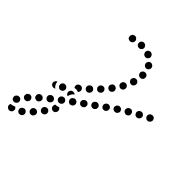

<svg xmlns="http://www.w3.org/2000/svg" viewBox="-234 -717 1171 1171"><g transform="rotate(45 351.0 -132.0)"><path d="M19 270Q18 271 17 272Q16 274 16 276Q13 284 18 293Q23 301 32 303Q32 304 33 304Q38 305 42 304Q46 303 50 301Q54 298 57 295Q59 291 60 287Q62 279 59 272Q55 265 48 262Q43 265 36 267Q28 270 19 270ZM81 268Q81 268 81 268Q87 275 96 276Q106 277 113 272L114 271Q121 265 122 256Q123 247 117 240Q111 232 102 231Q93 230 86 236H85Q82 239 79 243Q77 247 77 251Q76 253 77 255Q77 257 77 259Q79 263 81 267Q81 268 81 268ZM45 226Q46 221 44 217Q43 213 40 209Q37 206 33 204Q25 200 16 203Q7 206 3 214L2 215Q0 219 0 223Q0 227 1 232Q2 236 5 239Q8 243 12 245Q21 249 29 246Q38 243 42 235L43 234Q45 230 45 226ZM127 208Q127 217 134 223Q141 230 150 229Q159 229 166 222V221Q172 214 172 205Q172 196 165 190Q158 183 149 184Q139 184 133 191Q126 198 127 208ZM86 168Q86 159 79 152Q72 146 63 146Q54 147 47 154Q41 161 41 170Q41 180 48 186Q51 189 56 191Q60 192 64 192Q69 192 73 190Q77 188 80 185V184Q87 177 86 168ZM171 157Q172 166 180 172Q187 177 196 176Q206 174 211 167L212 166Q217 159 216 150Q214 140 207 135Q199 129 190 131Q181 132 175 139V140Q169 148 171 157ZM136 122Q137 113 130 106Q127 103 123 101Q119 99 115 99Q110 98 106 100Q102 101 99 104L98 105Q91 111 91 120Q90 130 96 137Q102 143 112 144Q121 145 128 138H129Q135 132 136 122ZM211 85 212 84Q212 83 213 82Q214 81 215 80Q224 81 232 78Q237 77 241 75Q241 75 242 75Q242 75 242 76Q250 80 253 89Q255 98 251 106L250 107Q248 111 245 114Q241 116 237 118Q233 119 228 118Q224 118 220 115Q214 112 211 106Q208 99 209 93Q210 90 210 87Q211 86 211 86Q211 85 211 85ZM186 88Q188 84 189 79Q189 75 188 70Q187 66 184 63Q181 59 177 57Q173 55 169 54Q164 54 160 55Q156 56 152 59V60Q144 65 143 75Q142 84 148 91Q151 95 155 97Q159 99 163 100Q168 100 172 99Q176 98 180 95V94Q184 91 186 88ZM240 46Q243 42 243 38Q244 33 243 29Q242 24 239 21Q233 13 224 12Q215 11 207 16V17Q203 20 201 23Q199 27 198 32Q197 36 199 41Q200 45 202 48Q208 56 217 57Q226 58 234 53V52Q238 50 240 46ZM299 -3Q300 -12 295 -20Q292 -24 288 -26Q284 -28 280 -29Q275 -30 271 -29Q267 -27 263 -25L262 -24Q255 -19 253 -10Q252 -1 258 7Q260 11 264 13Q268 15 272 16Q277 17 281 16Q285 15 289 12H290Q297 6 299 -3ZM143 12Q139 15 134 16Q130 16 126 15Q121 15 118 12Q114 9 111 6Q106 -2 108 -11Q110 -20 118 -25L119 -26Q120 -27 121 -27Q123 -28 124 -28Q124 -21 126 -13Q129 -5 134 2Q138 7 144 11Q144 11 144 12Q143 12 143 12ZM176 -5Q171 -4 167 -4Q162 -4 159 -7Q155 -9 152 -12Q149 -16 148 -20Q145 -29 149 -37Q153 -45 162 -48H163Q172 -51 180 -47Q188 -42 191 -33Q191 -33 191 -33Q191 -32 192 -32Q191 -28 192 -24Q191 -17 187 -12Q183 -7 176 -5ZM226 -10Q226 -10 226 -10Q226 -10 226 -11Q225 -11 225 -11Q217 -15 215 -24Q212 -33 217 -41Q219 -45 223 -48Q226 -51 231 -52Q235 -53 239 -52Q244 -52 248 -50Q248 -49 249 -49Q250 -48 251 -47Q252 -46 253 -45Q252 -44 250 -43H249Q242 -38 238 -30Q233 -22 231 -13Q231 -11 231 -9Q229 -10 227 -10Q226 -10 226 -10ZM354 -43Q356 -52 351 -60Q345 -68 336 -69Q327 -71 319 -65Q311 -59 309 -50Q308 -41 313 -33Q316 -30 320 -27Q324 -25 328 -24Q332 -24 337 -25Q341 -26 345 -28V-29Q353 -34 354 -43ZM407 -75Q410 -79 410 -84Q411 -88 410 -92Q409 -97 407 -100Q401 -108 392 -109Q383 -111 375 -105Q371 -102 369 -99Q366 -95 365 -90Q365 -86 366 -82Q367 -77 369 -74Q375 -66 384 -65Q393 -63 401 -68V-69Q405 -72 407 -75ZM220 -82Q218 -86 219 -90Q219 -95 221 -99Q224 -103 227 -106H228Q231 -109 235 -110Q240 -112 244 -111Q249 -111 252 -109Q256 -106 259 -103Q265 -96 264 -87Q263 -77 256 -71Q250 -74 243 -75Q234 -76 225 -74Q224 -74 224 -73Q224 -74 224 -74Q224 -74 224 -74Q221 -77 220 -82ZM463 -116Q466 -119 466 -124Q467 -128 466 -133Q465 -137 463 -141Q457 -148 448 -150Q439 -151 431 -146V-145Q427 -143 425 -139Q422 -135 421 -131Q421 -126 422 -122Q423 -118 425 -114Q431 -106 440 -105Q449 -103 457 -109Q461 -112 463 -116ZM271 -134Q270 -125 277 -118Q280 -115 284 -113Q288 -111 292 -111Q297 -111 301 -112Q305 -114 309 -117V-118Q316 -124 316 -133Q317 -143 310 -149Q307 -153 303 -155Q299 -156 295 -157Q290 -157 286 -155Q282 -154 279 -151L278 -150Q271 -144 271 -134ZM519 -155Q522 -158 523 -163Q524 -167 523 -171Q522 -176 519 -180Q514 -187 505 -189Q496 -191 488 -186V-185Q480 -180 478 -171Q476 -162 481 -154Q484 -151 487 -148Q491 -146 496 -145Q500 -144 504 -145Q509 -145 512 -148H513Q517 -151 519 -155ZM321 -190Q320 -186 320 -181Q320 -177 322 -173Q324 -169 327 -166Q334 -159 343 -160Q352 -160 359 -167Q362 -171 364 -175Q365 -179 365 -184Q365 -188 363 -192Q361 -196 358 -199Q351 -206 342 -205Q333 -205 326 -198Q323 -194 321 -190ZM581 -198Q583 -207 578 -215Q576 -219 573 -222Q569 -224 565 -226Q560 -227 556 -226Q551 -225 548 -223H547Q539 -218 537 -209Q534 -200 539 -192Q541 -188 545 -185Q549 -183 553 -182Q557 -180 562 -181Q566 -182 570 -184H571Q579 -189 581 -198ZM364 -232Q366 -223 373 -217Q377 -214 381 -213Q385 -212 390 -213Q394 -213 398 -215Q402 -218 405 -221V-222Q411 -229 409 -239Q408 -248 401 -253Q393 -259 384 -258Q375 -257 369 -249V-248Q363 -241 364 -232ZM641 -232Q643 -241 639 -249Q637 -253 633 -255Q630 -258 625 -260Q621 -261 617 -260Q612 -260 608 -258V-257Q599 -253 597 -244Q594 -235 599 -227Q601 -223 604 -220Q608 -217 612 -216Q616 -215 621 -215Q625 -216 629 -218H630Q638 -223 641 -232ZM701 -263Q704 -271 700 -280Q698 -284 695 -287Q692 -290 687 -291Q683 -293 679 -292Q674 -292 670 -290Q661 -286 658 -277Q655 -268 659 -260Q661 -256 665 -253Q668 -250 672 -248Q677 -247 681 -247Q685 -247 689 -249L690 -250Q698 -254 701 -263ZM403 -286Q406 -277 414 -273Q422 -268 431 -271Q440 -273 444 -281L445 -282Q449 -290 447 -299Q444 -308 436 -313Q428 -317 419 -315Q410 -312 405 -304V-303Q401 -295 403 -286ZM433 -345Q437 -337 446 -334Q455 -331 463 -335Q471 -340 474 -349Q477 -358 473 -366Q468 -375 459 -378Q451 -380 442 -376Q434 -372 431 -363V-362Q428 -353 433 -345ZM441 -423Q441 -414 448 -407Q454 -401 464 -401Q473 -401 480 -407Q486 -414 486 -423V-424Q486 -433 480 -440Q473 -446 464 -446Q454 -446 448 -440Q441 -433 441 -424ZM428 -478V-479Q423 -487 426 -496Q428 -505 436 -510Q444 -514 453 -512Q462 -509 467 -501Q472 -493 469 -484Q467 -475 459 -470Q458 -469 456 -469Q455 -468 454 -468Q453 -468 452 -467Q445 -466 438 -469Q432 -472 428 -478ZM397 -512Q392 -513 388 -514L387 -515Q379 -518 376 -527Q372 -536 376 -544Q378 -548 381 -552Q384 -555 389 -556Q393 -558 397 -558Q402 -558 406 -556V-555Q415 -552 418 -543Q422 -534 418 -526Q417 -525 417 -524Q417 -523 416 -523Q414 -520 412 -518Q412 -518 412 -518Q410 -516 409 -515Q407 -515 405 -514Q401 -512 397 -512ZM282 -528Q286 -536 283 -545Q281 -549 278 -552Q275 -556 271 -558Q267 -559 263 -560Q258 -560 254 -558H253Q245 -555 241 -547Q237 -538 240 -529Q241 -525 244 -522Q247 -518 251 -517Q256 -515 260 -514Q264 -514 269 -516Q278 -519 282 -528ZM346 -531Q353 -537 352 -547Q352 -556 345 -563Q339 -569 329 -569Q319 -569 313 -562Q306 -555 307 -546Q307 -536 314 -530Q320 -524 330 -524Q340 -524 346 -531Z"/></g></svg>

Font: FRB American Cursive Guidelines Dotted Extrabold
Style: Bold Italic
Weight: 800
Italic angle: -25°
Version: Version 2.0;Modular Font Editor K font №1